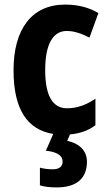

<svg xmlns="http://www.w3.org/2000/svg" viewBox="-20 -577 474 837"><path d="M359 128C359 79 325 48 273 37L285 9C328 5 364 -7 396 -31V-147C357 -120 317 -105 272 -105C210 -105 177 -159 177 -271C177 -383 210 -442 271 -442C303 -442 335 -431 370 -413L409 -520C370 -543 324 -557 264 -557C116 -557 39 -447 39 -271C39 -101 98 -12 212 7L180 80C228 85 253 101 253 127C253 150 237 161 210 161C193 161 172 159 154 154V231C173 237 198 240 227 240C317 240 359 198 359 128Z"/></svg>

Font: Noto Sans Devanagari UI Condensed
Style: Bold
Weight: 700
Width: 3
Designer: Jelle Bosma - Monotype Design Team
Foundry: Monotype Imaging Inc.
Version: Version 2.004